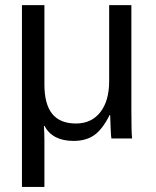

<svg xmlns="http://www.w3.org/2000/svg" viewBox="-20 -548 616 760"><path d="M502.9 0H420.9Q419.4 -5.9 418 -40Q417.5 -49.3 417 -67.4Q416.5 -85.4 416 -92.8H414.1Q385.3 -35.6 352.8 -12.9Q320.3 9.8 271 9.8Q188 9.8 155.8 -49.8H153.8Q155.8 -21.5 155.8 9.8V191.9H66.9V-527.8H155.8V-213.9Q155.8 -135.3 186.8 -97.2Q217.8 -59.1 280.8 -59.1Q341.8 -59.1 377 -103.8Q412.1 -148.4 412.1 -227.1V-527.8H500V-113.8Q500 -21.5 502.9 0Z"/></svg>

Font: Libra Sans Modern
Style: Regular
Weight: 400
Foundry: Stefan Peev, Context Ltd
Version: Version 1.000